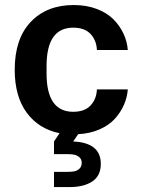

<svg xmlns="http://www.w3.org/2000/svg" viewBox="-20 -530 569 771"><path d="M39.1 -250Q39.1 -374.5 103.5 -442.1Q168 -509.8 275.9 -509.8Q327.6 -509.8 369.1 -493.9Q410.6 -478 436.3 -451.7Q461.9 -425.3 476.3 -394Q490.7 -362.8 493.2 -329.1H369.1Q367.7 -367.2 344 -393.1Q320.3 -418.9 273.9 -418.9Q167 -418.9 167 -265.1V-234.9Q167 -81.1 273.9 -81.1Q320.3 -81.1 344 -106.9Q367.7 -132.8 369.1 -170.9H493.2Q490.7 -138.7 477.5 -108.6Q464.4 -78.6 440.9 -52.7Q417.5 -26.9 379.4 -10.3Q341.3 6.3 293.9 8.8L273.9 38.1Q384.8 43 384.8 127.9Q384.8 175.8 350.8 198.5Q316.9 221.2 259.8 221.2H196.8V160.2H249Q266.1 160.2 277.6 158.2Q289.1 156.2 298.6 147.7Q308.1 139.2 308.1 124Q308.1 109.4 298.6 101.3Q289.1 93.3 277.6 91.1Q266.1 88.9 249 88.9H196.8V38.1L219.2 4.9Q135.3 -12.2 87.2 -77.6Q39.1 -143.1 39.1 -250Z"/></svg>

Font: TASA Orbiter Text SemiBold
Style: Regular
Weight: 600
Designer: Weizhong Zhang
Version: Version 1.000;Glyphs 3.1.2 (3151)